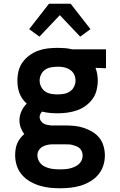

<svg xmlns="http://www.w3.org/2000/svg" viewBox="-20 -784 640 1027"><path d="M301 223Q273 223 245 220Q217 217 190 208.5Q163 200 138.5 185.5Q114 171 96 149.5Q78 128 69.5 101Q61 74 61 46Q61 30 63.5 14Q66 -2 72 -16.5Q78 -31 88 -44Q98 -57 110 -67Q98 -82 91 -101Q84 -120 84 -140Q84 -165 94.5 -188.5Q105 -212 123 -230Q110 -241 100 -255.5Q90 -270 84 -286Q78 -302 75.5 -319Q73 -336 73 -353Q73 -379 79.5 -405Q86 -431 101.5 -452Q117 -473 138.5 -488.5Q160 -504 184.5 -513Q209 -522 235.5 -525Q262 -528 288 -528Q308 -528 327.5 -526.5Q347 -525 366 -520H547V-419L491 -421Q497 -405 500 -387.5Q503 -370 503 -353Q503 -327 496.5 -301Q490 -275 474.5 -254Q459 -233 437.5 -217.5Q416 -202 391 -193.5Q366 -185 340 -181.5Q314 -178 288 -178Q267 -178 246 -180Q225 -182 205 -187Q199 -181 195.5 -173.5Q192 -166 192 -158Q192 -147 198 -138Q204 -129 213 -123.5Q222 -118 232.5 -116Q243 -114 253 -113H328Q354 -113 379 -110.5Q404 -108 428 -100Q452 -92 474 -79Q496 -66 511.5 -46.5Q527 -27 534 -2Q541 23 541 48Q541 76 532 103Q523 130 505 151Q487 172 462.5 186.5Q438 201 411.5 209Q385 217 357 220Q329 223 301 223ZM288 -279Q305 -279 322 -282Q339 -285 353.5 -294.5Q368 -304 376 -320Q384 -336 384 -353Q384 -369 377.5 -383.5Q371 -398 359 -407.5Q347 -417 332 -421.5Q317 -426 301 -427H288Q271 -427 253.5 -424Q236 -421 222 -411.5Q208 -402 200 -386Q192 -370 192 -353Q192 -336 200 -320Q208 -304 222 -294.5Q236 -285 253.5 -282Q271 -279 288 -279ZM301 122Q314 122 327.5 121Q341 120 353.5 117Q366 114 378.5 108.5Q391 103 401 94.5Q411 86 416.5 74Q422 62 422 48Q422 38 418.5 28Q415 18 407.5 10.5Q400 3 390 -1Q380 -5 370 -8Q360 -11 349.5 -11.5Q339 -12 328 -12H261Q247 -12 233 -9Q219 -6 207 1Q195 8 187.5 20Q180 32 180 46Q180 60 185.5 72.5Q191 85 200.5 94Q210 103 222.5 108.5Q235 114 248 117Q261 120 274.5 121Q288 122 301 122ZM191 -588 136 -628 242 -764H358L464 -628L409 -588L300 -703Z"/></svg>

Font: R Plex Mono
Style: Bold
Weight: 700
Monospace: yes
Designer: Belleve Invis
Foundry: Belleve Invis
Version: Version 31.8.0